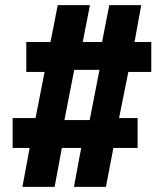

<svg xmlns="http://www.w3.org/2000/svg" viewBox="-20 -725 640 745"><path d="M67 0 95 -151H29V-267H118L153 -446H82V-562H176L204 -705H329L301 -562H376L404 -705H528L502 -562H567V-446H478L442 -267H514V-151H420L391 0H267L295 -151H220L192 0ZM230 -259H328L366 -454H268Z"/></svg>

Font: Nunito Sans 6pt Black
Style: Regular
Weight: 900
Version: Version 3.101;gftools[0.9.27]